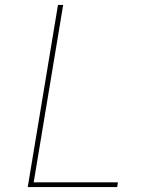

<svg xmlns="http://www.w3.org/2000/svg" viewBox="-20 -755 640 775"><path d="M92 0 214 -735H235L116 -19H456L453 0Z"/></svg>

Font: Iosevka SS04 Thin Extended
Style: Italic
Weight: 100
Width: 7
Italic angle: -9°
Monospace: yes
Designer: Belleve Invis
Foundry: Belleve Invis
Version: Version 19.0.0; ttfautohint (v1.8.4)